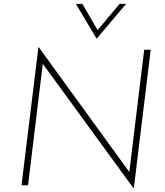

<svg xmlns="http://www.w3.org/2000/svg" viewBox="-20 -965 859 1000"><path d="M677 15H675L196 -642L205 -650L126 0H92L180 -719H182L663 -56L652 -57L731 -706H765ZM409 -945 494 -798 479 -797 603 -945H637L484 -764H483L375 -945Z"/></svg>

Font: Josefin Sans ExtraLight
Style: Italic
Weight: 250
Italic angle: -7°
Designer: Santiago Orozco
Foundry: Typemade
Version: Version 2.000